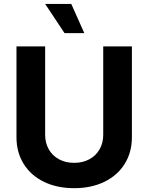

<svg xmlns="http://www.w3.org/2000/svg" viewBox="-20 -969 772 999"><path d="M65.7 -255.2V-727.5H214.9V-267.5Q214.9 -225.3 233.7 -192.2Q252.4 -159.1 286.7 -140.4Q321.1 -121.7 366 -121.7Q410.9 -121.7 445.1 -140.4Q479.4 -159.1 498.2 -192.2Q517.1 -225.3 517.1 -267.5V-727.5H666.3V-255.2Q666.3 -176.5 628.8 -116.4Q591.3 -56.2 523.1 -23Q455 10.1 366 10.1Q276.5 10.1 208.5 -23Q140.5 -56.2 103.1 -116.4Q65.7 -176.5 65.7 -255.2ZM214.9 -948.7H350.8L418.6 -796.7H315.7Z"/></svg>

Font: Raveo Variable
Style: Regular
Weight: 400
Designer: Jakub Foglar, Rasmus Andersson (Inter)
Foundry: Jakubfoglar.com
Version: Version 1.000;Glyphs 3.2.3 (3260)